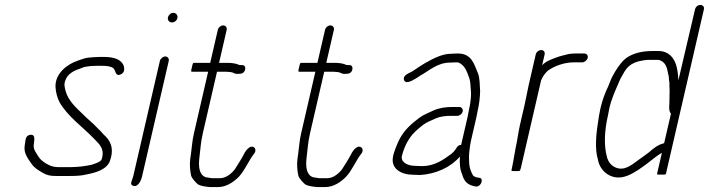

<svg xmlns="http://www.w3.org/2000/svg" viewBox="-20 -709 2876 779"><path d="M374 -442H393C411.8 -442 430.7 -440.3 440.2 -432C449.6 -423.9 447.2 -396.3 470.6 -407.5C485.8 -414.8 485 -428.8 482.6 -440C473.9 -467.5 443.4 -478 401.4 -478H382.4C369.7 -478 349.3 -476.3 337.7 -475C323.8 -473.8 309.4 -467.2 295.9 -463C252.6 -448.5 203.2 -411.4 205.2 -356C206.4 -334.2 212.4 -312.4 221.1 -295C254.2 -236.8 313.6 -195.7 359.3 -148.5L371.4 -136C387.6 -119.3 405.1 -99.4 392.3 -62C388.5 -54.1 374.6 -48.4 367.6 -46L350.2 -40C325 -35.2 298.9 -31 269.2 -31H215.2C189.1 -31 168.9 -43.2 154.5 -54C141.5 -63.1 134.4 -75.6 126.5 -89C120.6 -98 115.9 -106.9 116.7 -120L118.9 -138C120.3 -151.7 118.9 -164.1 102.9 -162C79.9 -159 84.2 -135.3 80 -117C75.4 -86 95.5 -62.9 108.2 -44C119.9 -26.9 134.8 -19 154.6 -7C172.2 2.4 184.3 5 206.8 5H260.8C284.7 5 309.4 4.3 330.2 -1C366.2 -7.9 413.8 -20.3 426.2 -57C445.5 -110.2 425 -142.1 400.6 -163C393.7 -171.9 383.6 -181.7 374.9 -190C357.3 -209.6 334.4 -226.5 315.8 -246C288 -272.7 256.6 -300.6 245.7 -341C242.9 -355.2 238.1 -366.6 245.6 -384C254 -408.5 279.2 -422.2 301 -429C311 -433 323 -439 334.3 -439C344.7 -441.4 361.9 -442 374 -442Z M628.7 -462 520.6 6C516.8 22.7 503.5 39.8 520.6 45C540.4 51.1 552.5 23.6 556.6 6L664.7 -462C666.8 -471.2 660 -480 650.8 -480C641.6 -480 630.8 -471.2 628.7 -462ZM661.4 -638.5C658.9 -627.5 666.5 -618 677.7 -618C688 -618 697.4 -625.3 699.7 -635.5C702.3 -646.8 694.4 -657 683.2 -657C673.2 -657 663.7 -648.4 661.4 -638.5Z M863.8 -588 832.8 -454H765.8C763.1 -454 760.8 -448 758.7 -436C755.2 -424 754.8 -418 757.5 -418H824.5L766.6 -167C759.8 -137.8 758.7 -112.6 755.1 -87L752 -65C748.6 -41.8 751.3 -15.7 755.3 3C758.6 15.4 773.8 30.7 783 39C796.2 46.5 812.4 47.7 830.5 50H864.5C899.4 50 929.1 28.4 949.2 8C974.2 -18.5 988.7 -57.8 1012.1 -87C1019.2 -96.8 1016.3 -107.8 1010.2 -111.5C991.8 -122.8 973.3 -92.4 967.2 -79C956.7 -58.7 944.1 -40.9 933.3 -23C920.8 -5.9 897.6 14 872.8 14H839.8C832.5 12.5 822.4 11.1 814.7 10C787.7 0.3 784.7 -33.5 788.9 -69C793.2 -101.8 794.3 -131.2 802.6 -167L860.5 -418H896.5C903.4 -418 921.2 -416.5 925.6 -414C934.2 -408.6 943 -408.4 954.7 -410C978.2 -410 983.7 -447.9 959.7 -445H953.7C952.4 -445 950.8 -445.3 949 -446C940.2 -451 920.5 -454 904.8 -454H868.8L899.7 -588C901.9 -597.5 895 -606 885.4 -606C875.7 -606 865.9 -597.5 863.8 -588Z M1298.8 -588 1267.8 -454H1200.8C1198.1 -454 1195.8 -448 1193.7 -436C1190.2 -424 1189.8 -418 1192.5 -418H1259.5L1201.6 -167C1194.8 -137.8 1193.7 -112.6 1190.1 -87L1187 -65C1183.6 -41.8 1186.3 -15.7 1190.3 3C1193.6 15.4 1208.8 30.7 1218 39C1231.2 46.5 1247.4 47.7 1265.5 50H1299.5C1334.4 50 1364.1 28.4 1384.2 8C1409.2 -18.5 1423.7 -57.8 1447.1 -87C1454.2 -96.8 1451.3 -107.8 1445.2 -111.5C1426.8 -122.8 1408.3 -92.4 1402.2 -79C1391.7 -58.7 1379.1 -40.9 1368.3 -23C1355.8 -5.9 1332.6 14 1307.8 14H1274.8C1267.5 12.5 1257.4 11.1 1249.7 10C1222.7 0.3 1219.7 -33.5 1223.9 -69C1228.2 -101.8 1229.3 -131.2 1237.6 -167L1295.5 -418H1331.5C1338.4 -418 1356.2 -416.5 1360.6 -414C1369.2 -408.6 1378 -408.4 1389.7 -410C1413.2 -410 1418.7 -447.9 1394.7 -445H1388.7C1387.4 -445 1385.8 -445.3 1384 -446C1375.2 -451 1355.5 -454 1339.8 -454H1303.8L1334.7 -588C1336.9 -597.5 1330 -606 1320.4 -606C1310.7 -606 1300.9 -597.5 1298.8 -588Z M1843.5 -275H1816.5C1786.5 -275 1761.4 -270.9 1739.3 -261C1720.7 -251.9 1698.5 -244.1 1681.3 -231C1649.3 -207 1619.3 -181.1 1599.8 -142C1592.5 -127.4 1575 -86.4 1573.9 -69C1567.1 -24.4 1607.8 0 1656 0C1665.2 0.7 1674.8 1 1684.8 1C1749.9 -3 1809.1 -30.8 1846.1 -74L1845.9 -73C1844.6 -47.3 1845.8 -21.3 1854.7 -3C1862.5 26 1875.6 42.6 1911.9 48C1933.7 48 1945 12 1922.2 12L1916.5 11C1910.8 11 1902.7 6.1 1899.3 3C1891.4 -10.9 1884.7 -27.2 1883.6 -46C1882.7 -62 1882.1 -79 1884.6 -98L1887.2 -118C1887.8 -123.3 1888.9 -129.3 1890.4 -136L1912.8 -233C1914.8 -241.7 1916.6 -251 1918.3 -261C1924.8 -289.3 1927.3 -315.2 1928 -338C1926.3 -362.5 1927.2 -392.1 1919.1 -412C1904 -446.7 1894.9 -492 1837.6 -492C1828.9 -492 1820.5 -491.7 1812.4 -491C1792.1 -491 1773.1 -485.9 1756.6 -479C1719.4 -463.7 1686.1 -442.5 1654 -420C1640.4 -412.1 1613.1 -404.4 1619.3 -384.5C1623.3 -371.5 1638.5 -375.8 1650 -381L1668.3 -391C1673.7 -394.3 1679.2 -398 1684.8 -402C1721 -421.8 1754.5 -455 1806 -455C1813.5 -455.7 1821.3 -456 1829.3 -456C1835.3 -456 1839.2 -455.7 1841 -455C1866.5 -443.8 1874.5 -418 1883.7 -393C1888 -382.1 1889.2 -363.8 1889.8 -350L1891.2 -330C1891 -309.3 1887.9 -285.6 1882.3 -261C1880.6 -251 1878.8 -241.7 1876.8 -233L1850.9 -121C1843.6 -121 1837.8 -117.7 1833.6 -111L1826.1 -100C1822.2 -94.7 1817.4 -89.7 1811.6 -85C1779 -60.7 1742.9 -35 1692.1 -35C1682.8 -35 1674.2 -35.3 1666.3 -36C1637.3 -36 1608.2 -47.6 1609.9 -73C1621.4 -123 1645.1 -160.1 1675.7 -185C1689.6 -197.3 1704.6 -209.8 1722.1 -217L1748.9 -229C1764.5 -236 1786.7 -239 1808.2 -239H1835.2C1844.7 -239 1855 -246.8 1857.2 -256.5C1859.4 -266.1 1853 -275 1843.5 -275Z M2153.7 -488 2125.3 -365C2119.2 -338.8 2114.5 -309.8 2108.3 -283L2089.6 -202C2082.5 -171.3 2078.9 -138.3 2071.9 -108C2069 -95.2 2064.2 -61.4 2061.8 -51C2060.1 -44 2056.8 -25 2055.2 -18C2054.5 -15.3 2059.3 -14.3 2069.5 -15C2083.3 -14.3 2090.5 -15.3 2091.2 -18L2091.4 -19H2088.4C2090.7 -20.3 2092.1 -22 2092.5 -24L2175.4 -383L2181.2 -395C2187.9 -406.9 2194.5 -414.4 2203.7 -423C2229.5 -441.1 2269.2 -456 2307.3 -456H2342.3C2351.8 -456 2362.3 -464.9 2364.5 -474.5C2366.8 -484.2 2360.1 -492 2350.6 -492H2315.6C2306.3 -492 2297.1 -491.3 2288.1 -490C2268.9 -484.6 2255.9 -483 2236.3 -475.5C2214.5 -467.2 2194.2 -460.4 2179.5 -444L2189.7 -488C2192 -498.1 2185.6 -506 2175.8 -506C2166 -506 2156 -498.1 2153.7 -488Z M2704.8 -103 2665.5 -89 2646.4 -6C2645 0.2 2680.6 1.6 2681.7 -3ZM2702.3 -248 2674.6 -128C2649.3 -122 2631.1 -107 2613 -91L2591.3 -75C2583.3 -69 2574.9 -63 2566.2 -57C2547.5 -43.1 2520.5 -21.6 2493.8 -25C2464.5 -28.8 2447.4 -50.2 2442.1 -74C2430.2 -118.3 2431.8 -176.9 2447.1 -243C2448.7 -253 2450.6 -262.7 2452.8 -272C2461.5 -309.6 2476.7 -342 2490.1 -373C2496.6 -391.2 2507.2 -405.6 2515.2 -421C2535.3 -452.8 2565 -461.6 2605.6 -466H2652.6C2679 -459 2686.5 -436.9 2690.1 -412L2693.3 -400L2694.1 -386C2695 -381.3 2695.7 -377 2696.1 -373C2695.2 -358.2 2697.9 -343.3 2696.5 -327L2696.3 -309C2697.4 -289.1 2690.2 -259.8 2702.3 -248ZM2682.4 -6 2835.9 -671C2838.3 -681.4 2831.7 -689 2821.6 -689C2811.4 -689 2802.3 -681.3 2799.9 -671L2732.4 -383C2729.8 -430.5 2723.5 -470.1 2689.6 -492C2674.6 -500.5 2666.7 -502 2646.9 -502H2629.9C2590.5 -502 2559.4 -496 2530.8 -480C2507.3 -466.8 2489.6 -441.3 2475.5 -418L2465.3 -400C2458.4 -386.9 2454.3 -374.4 2447.9 -359C2435.8 -335 2423.7 -301.9 2416.8 -272C2414.5 -262 2412.4 -251.7 2410.6 -241C2398.7 -168.3 2391.5 -108.2 2406.6 -59C2413.8 -16.5 2461.2 29.7 2526.7 3.5C2556.1 -8.2 2584.2 -29.5 2609.1 -48C2628.6 -62.6 2645.1 -77.8 2665.5 -89L2645.7 -3C2644.7 1.4 2680.9 0.4 2682.4 -6Z"/></svg>

Font: HoneyBee
Style: LitIt
Weight: 300
Foundry: Cannot Into Space Fonts
Version: Version 0.89